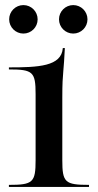

<svg xmlns="http://www.w3.org/2000/svg" viewBox="-20 -735 385 755"><path d="M16 -659C16 -628.1 41.1 -603 72 -603C102.9 -603 128 -628.1 128 -659C128 -689.9 102.9 -715 72 -715C41.1 -715 16 -689.9 16 -659ZM212 -659C212 -628.1 237.1 -603 268 -603C298.9 -603 324 -628.1 324 -659C324 -689.9 298.9 -715 268 -715C237.1 -715 212 -689.9 212 -659ZM15 0H330V-8C235.5 -8 225 -17.7 225 -105V-350C225 -409.1 226.7 -429.2 229.1 -457.4C230.8 -477.3 232.9 -502.3 235 -546H227C222 -474 131.2 -470 15 -470V-462C109.5 -462 120 -452.3 120 -365V-105C120 -17.7 109.5 -8 15 -8Z"/></svg>

Font: Prida01
Style: Bold
Weight: 700
Designer: gluk
Foundry: gluk
Version: Version 00.072